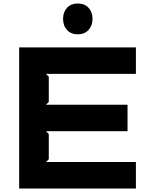

<svg xmlns="http://www.w3.org/2000/svg" viewBox="-20 -1082 870 1102"><path d="M760 -152V0H90V-810H760V-658H244L260 -642V-497L244 -481H712V-329H244L260 -313V-168L244 -152ZM427 -885Q388 -885 365 -909.5Q342 -934 342 -974Q342 -1013 365 -1037.5Q388 -1062 426 -1062Q465 -1062 488 -1037.5Q511 -1013 511 -974Q511 -935 488 -910Q465 -885 427 -885Z"/></svg>

Font: Sinkin Sans 700 Bold
Style: Bold
Weight: 700
Designer: Keith Bates
Foundry: K-Type
Version: Sinkin Sans (version 1.0)  by Keith Bates   •   © 2014   www